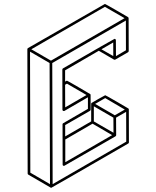

<svg xmlns="http://www.w3.org/2000/svg" viewBox="-20 -853 772 949"><path d="M233.4 75.2 231 74.7 120.1 10.3Q116.7 8.3 116.7 4.4L115.2 -609.9Q115.2 -613.3 118.2 -615.2Q497.1 -833.5 498.5 -833.5Q500.5 -833.5 556.6 -801Q612.8 -768.6 613.3 -768.1Q613.3 -767.6 613.8 -767.6V-767.1H614.3L615.2 -764.6V-763.7L615.7 -763.2L616.2 -600.6Q615.7 -596.7 612.8 -594.7L548.3 -557.6Q544.9 -557.6 543.9 -558.1L543 -558.6L468.3 -602.1L301.8 -505.4V-449.7Q309.1 -454.1 311 -454.1Q313 -454.1 369.1 -421.4L425.3 -388.2L426.3 -387.7L426.8 -386.7Q426.8 -386.2 427 -386Q427.2 -385.7 427.7 -385.3L428.2 -311Q427.7 -307.1 424.8 -305.2L302.2 -234.9V-178.7L430.7 -252.9V-339.8Q430.7 -342.3 432.6 -344.2Q433.1 -344.7 465.8 -363.5Q498.5 -382.3 500 -382.3Q502 -382.3 557.9 -349.9Q613.8 -317.4 614.3 -316.9L615.2 -315.9L615.7 -314.9H616.2V-314.5L616.7 -312.5L617.2 -149.4Q617.2 -145.5 613.8 -143.6Q235.4 75.2 233.4 75.2ZM547.4 -283.2 596.7 -311.5 500 -368.2 450.2 -339.4ZM541 -196.8 540.5 -271.5 443.8 -327.6V-252.9ZM302.7 -51.3 534.2 -185.1 437.5 -241.7 302.7 -163.6ZM302.2 -322.3 407.7 -383.3 311 -439.5 301.8 -434.1ZM540 -575.7 539.6 -643.1 481.4 -609.4ZM227.1 57.1 225.1 -541.5 128.4 -597.7 129.9 0.5ZM231.9 -553.2 595.7 -763.2 498.5 -819.3 134.8 -609.4ZM240.2 57.1 604 -152.8 603.5 -300.3 553.7 -271.5 554.2 -184.6Q553.7 -181.2 550.8 -179.2Q298.3 -33.7 297.6 -33.4Q296.9 -33.2 296.4 -33.2Q289.6 -33.2 289.6 -40L289.1 -238.8Q289.1 -242.2 292.5 -244.1L414.6 -314.9V-372.1L297.4 -304.2H295.4Q289.6 -304.2 288.6 -310.5L288.1 -509.3Q288.1 -513.2 291.5 -515.1Q544.4 -661.1 546.4 -661.1Q547.9 -661.1 549.3 -660.2Q552.7 -658.7 552.7 -654.3L553.2 -575.7L602.5 -604.5L602.1 -751.5L238.3 -541.5Q239.7 -242.2 240.2 57.1Z"/></svg>

Font: 3D Isometric
Style: Regular
Weight: 400
Designer: GGBotNet
Version: 1.10